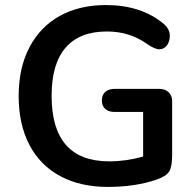

<svg xmlns="http://www.w3.org/2000/svg" viewBox="-20 -734 773 763"><path d="M664.1 -332V-117.2Q664.1 -71.3 652.1 -52.2Q640.1 -33.2 601.6 -20Q517.1 8.8 408.2 8.8Q299.3 8.8 219.2 -34.2Q139.2 -77.1 96.7 -158.7Q54.2 -240.2 54.2 -352.1Q54.2 -463.9 96.7 -545.4Q139.2 -627 217 -670.4Q294.9 -713.9 400.9 -713.9Q542 -713.9 631.8 -638.2Q654.8 -617.2 654.8 -592.5Q654.8 -567.9 642.8 -553Q630.9 -538.1 612.8 -538.1Q594.7 -538.1 562 -561Q494.1 -608.9 404.8 -608.9Q295.9 -608.9 240.5 -544.4Q185.1 -480 185.1 -353Q185.1 -93.3 413.1 -92.8Q481 -92.8 548.8 -111.8V-289.1H436Q412.1 -289.1 398.4 -301Q384.8 -313 384.8 -335Q384.8 -356.9 398.4 -368.9Q412.1 -380.9 436 -380.9H612.8Q636.2 -380.9 650.1 -367.4Q664.1 -354 664.1 -332Z"/></svg>

Font: Nunito-Bold
Style: Bold
Weight: 700
Designer: Vernon Adams
Foundry: newtypography
Version: Version 3.000